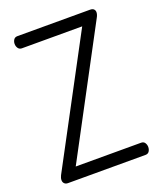

<svg xmlns="http://www.w3.org/2000/svg" viewBox="-136 -817 754 903"><g transform="rotate(-20 241.0 -365.5)"><path d="M47 0Q36 0 29.5 -6.5Q23 -13 23 -23Q23 -34 29 -46L362 -670H60Q48 -670 41.5 -679.5Q35 -689 35 -701Q35 -712 41 -721.5Q47 -731 60 -731H423Q436 -731 442 -725Q448 -719 448 -710Q448 -698 440 -684L108 -61H435Q448 -61 454 -51.5Q460 -42 460 -31Q460 -19 454 -9.5Q448 0 435 0Z"/></g></svg>

Font: Dosis
Style: Regular
Weight: 400
Designer: EdgarTolentino, PabloImpallari, IginoMarini
Foundry: EdgarTolentino, PabloImpallari, IginoMarini
Version: Version 3.001; ttfautohint (v1.8.2)